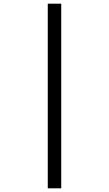

<svg xmlns="http://www.w3.org/2000/svg" viewBox="-20 -780 591 1041"><path d="M239 -760H312V241H239Z"/></svg>

Font: Noto Sans PhagsPa
Style: Regular
Weight: 400
Designer: Monotype Design Team
Foundry: Monotype Imaging Inc.
Version: Version 2.004; ttfautohint (v1.8.4.7-5d5b)